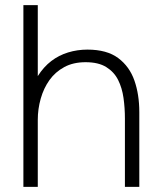

<svg xmlns="http://www.w3.org/2000/svg" viewBox="-20 -727 630 747"><path d="M71 0V-707H127V-431Q150 -467 179.5 -489.5Q209 -512 245 -523Q281 -534 320 -534Q396 -534 440 -501Q484 -468 503 -413.5Q522 -359 522 -291V0H466V-266Q466 -307 460.5 -346Q455 -385 439.5 -416Q424 -447 393.5 -466Q363 -485 313 -485Q265 -485 230 -466Q195 -447 172.5 -415.5Q150 -384 138.5 -343.5Q127 -303 127 -261V0Z"/></svg>

Font: Onest ExtraLight
Style: Regular
Weight: 250
Designer: Dmitri Voloshin, Andrey Kudryavtsev
Foundry: Dmitri Voloshin, Andrey Kudryavtsev
Version: Version 1.000;gftools[0.9.33]